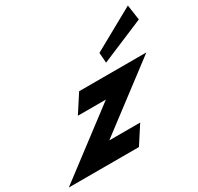

<svg xmlns="http://www.w3.org/2000/svg" viewBox="-173 -1050 1301 1259"><g transform="rotate(-30 477.0 -420.0)"><path d="M620.1 -664 626.2 -587 953.6 -725 937.1 -840ZM888.3 -513H379.3L291.8 -378H503.8L5 0H536L623.4 -135H389.4Z"/></g></svg>

Font: Hussar
Style: BdWodka
Weight: 700
Foundry: Cannot Into Space Fonts
Version: Version 2.00